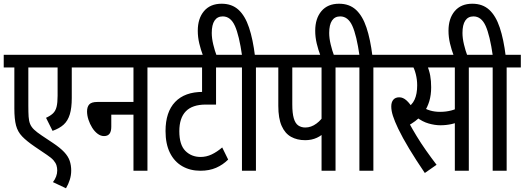

<svg xmlns="http://www.w3.org/2000/svg" viewBox="-20 -916 2814 1030"><path d="M432 -554H365V-390Q365 -337 354.5 -302.5Q344 -268 321.5 -247.5Q299 -227 262 -214L227 -284Q251 -295 264.5 -308Q278 -321 283.5 -343Q289 -365 289 -402V-554H132V-349Q132 -313 133.5 -290Q135 -267 141.5 -251Q148 -235 162.5 -221Q177 -207 204 -189L264 -149Q303 -123 324.5 -100Q346 -77 354 -53Q362 -29 362 -1Q362 24 354.5 48Q347 72 334 94L264 61Q275 47 281 31Q287 15 287 -1Q287 -16 283 -29Q279 -42 267.5 -55.5Q256 -69 232 -85L167 -129Q123 -159 99 -184Q75 -209 66 -243Q57 -277 57 -334V-554H0V-622H432Z M420 -622H847V-554H771V0H696V-301H577V-236Q577 -211 567.5 -198.5Q558 -186 538 -186Q520 -186 503.5 -198.5Q487 -211 474.5 -231Q462 -251 454.5 -274Q447 -297 447 -318Q447 -343 459 -356Q471 -369 502 -369H696V-554H420Z M1229 -554H1139V-355H1084Q1012 -355 977 -319Q942 -283 942 -212Q942 -139 974.5 -106.5Q1007 -74 1056 -74Q1087 -74 1115.5 -87.5Q1144 -101 1172 -125L1204 -60Q1176 -32 1139.5 -16Q1103 0 1055 0Q1000 0 957.5 -24.5Q915 -49 891.5 -96.5Q868 -144 868 -213Q868 -315 919.5 -369Q971 -423 1068 -423H1099L1064 -401V-554H835V-622H1229Z M1070 -615Q1057 -649 1049 -683Q1041 -717 1041 -751Q1041 -817 1074.5 -856.5Q1108 -896 1169 -896Q1224 -896 1259.5 -863.5Q1295 -831 1316 -768Q1337 -705 1348 -615H1279Q1263 -727 1240 -777.5Q1217 -828 1175 -828Q1146 -828 1131 -805.5Q1116 -783 1116 -739Q1116 -711 1124 -677.5Q1132 -644 1143 -615ZM1353 -554V0H1278V-554H1214V-622H1429V-554Z M1780 -554V0H1705V-244L1724 -210Q1708 -190 1680 -177Q1652 -164 1617 -164Q1574 -164 1541.5 -182Q1509 -200 1491 -240.5Q1473 -281 1473 -348V-554H1417V-622H1856V-554ZM1705 -554H1548V-356Q1548 -309 1556 -281.5Q1564 -254 1580 -243Q1596 -232 1618 -232Q1649 -232 1677.5 -253Q1706 -274 1722 -305L1705 -263Z M1700 -615Q1687 -649 1679 -683Q1671 -717 1671 -751Q1671 -817 1704.5 -856.5Q1738 -896 1799 -896Q1854 -896 1889.5 -863.5Q1925 -831 1946 -768Q1967 -705 1978 -615H1909Q1893 -727 1870 -777.5Q1847 -828 1805 -828Q1776 -828 1761 -805.5Q1746 -783 1746 -739Q1746 -711 1754 -677.5Q1762 -644 1773 -615ZM1983 -554V0H1908V-554H1844V-622H2059V-554Z M2259 12Q2212 -57 2175.5 -117.5Q2139 -178 2116 -226Q2097 -266 2088 -294Q2079 -322 2079 -345Q2079 -368 2090 -381Q2101 -394 2122 -394Q2142 -394 2160.5 -377.5Q2179 -361 2197 -331L2159 -335Q2190 -351 2204 -381.5Q2218 -412 2218 -458Q2218 -489 2210.5 -518.5Q2203 -548 2192 -565L2236 -554H2047V-622H2367V-554H2243L2271 -566Q2283 -538 2288 -510Q2293 -482 2293 -448Q2293 -406 2283 -373Q2273 -340 2255 -314L2241 -297Q2226 -280 2207 -266Q2188 -252 2166 -240L2174 -257Q2192 -224 2215 -186Q2238 -148 2265.5 -109Q2293 -70 2322 -32ZM2342 -244Q2313 -244 2279.5 -253.5Q2246 -263 2215 -287L2235 -347Q2264 -330 2288 -323Q2312 -316 2341 -316Q2373 -316 2401.5 -323.5Q2430 -331 2458 -348V-272Q2432 -257 2403 -250.5Q2374 -244 2342 -244ZM2420 0V-554H2348V-622H2571V-554H2495V0Z M2415 -615Q2402 -649 2394 -683Q2386 -717 2386 -751Q2386 -817 2419.5 -856.5Q2453 -896 2514 -896Q2569 -896 2604.5 -863.5Q2640 -831 2661 -768Q2682 -705 2693 -615H2624Q2608 -727 2585 -777.5Q2562 -828 2520 -828Q2491 -828 2476 -805.5Q2461 -783 2461 -739Q2461 -711 2469 -677.5Q2477 -644 2488 -615ZM2698 -554V0H2623V-554H2559V-622H2774V-554Z"/></svg>

Font: Noto Sans Devanagari ExtraCondensed
Style: Regular
Weight: 400
Width: 2
Designer: Jelle Bosma - Monotype Design Team
Foundry: Monotype Imaging Inc.
Version: Version 2.006